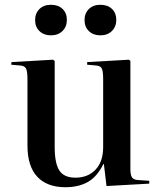

<svg xmlns="http://www.w3.org/2000/svg" viewBox="-20 -770 672 804"><path d="M254 14Q177 14 136 -30Q95 -74 95 -161V-437Q95 -471 89 -483Q83 -495 62 -496L27 -499L28 -510L202 -520L209 -515V-155Q209 -86 228.5 -56Q248 -26 296 -26Q348 -26 380 -59.5Q412 -93 412 -154V-437Q412 -470 406.5 -482.5Q401 -495 380 -496L345 -499V-510L520 -520L526 -515V-63Q526 -38 532.5 -27.5Q539 -17 559 -16L605 -13V-1L426 9L415 -83H413Q386 -29 347 -7.5Q308 14 254 14ZM400 -622Q371 -622 352.5 -639.5Q334 -657 334 -686Q334 -714 352 -732Q370 -750 400 -750Q431 -750 449 -732.5Q467 -715 467 -687Q467 -658 448.5 -640Q430 -622 400 -622ZM193 -622Q164 -622 145.5 -639.5Q127 -657 127 -686Q127 -714 145 -732Q163 -750 193 -750Q224 -750 242 -732.5Q260 -715 260 -687Q260 -658 241.5 -640Q223 -622 193 -622Z"/></svg>

Font: Literata 72pt Medium
Style: Regular
Weight: 500
Designer: Latin by Veronika Burian and Jose Scaglione. Greek by Irene Vlachou. Cyrillic by Vera Evstafieva.
Foundry: TypeTogether
Version: Version 3.002